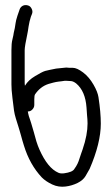

<svg xmlns="http://www.w3.org/2000/svg" viewBox="-20 -738 431 739"><path d="M87 -309C94 -309 99 -311 104 -316C109 -321 112 -327 112 -334V-356C112 -366 113 -372 115 -375C128 -394 145 -408 167 -415L185 -420C192 -422 199 -423 206 -424C213 -425 218 -425 222 -426C226 -427 230 -427 235 -427C240 -427 246 -426 252 -426C258 -426 265 -423 273 -417C297 -397 310 -366 313 -324C314 -315 314 -305 315 -295C316 -285 317 -274 317 -263C317 -234 311 -201 298 -163C295 -153 290 -142 286 -128C282 -114 276 -101 267 -89C262 -79 248 -74 227 -71C219 -70 212 -70 205 -73C177 -85 153 -115 132 -162C128 -171 124 -181 120 -194C116 -207 113 -219 110 -230C107 -241 103 -253 100 -264C97 -275 93 -284 91 -291C89 -298 88 -304 87 -309ZM196 -474C178 -470 164 -468 154 -465C144 -462 132 -455 115 -445C98 -435 85 -423 76 -408C75 -413 75 -418 75 -422V-545C75 -556 79 -577 85 -606C87 -614 88 -623 90 -636C92 -649 95 -662 99 -674L103 -684C106 -691 105 -698 102 -704C99 -710 95 -715 88 -717C81 -719 74 -719 68 -716C62 -713 58 -708 56 -703C54 -698 51 -689 47 -677C43 -665 41 -656 40 -649C39 -642 38 -636 37 -630C36 -624 34 -618 33 -612C32 -606 31 -598 28 -587C25 -576 24 -562 24 -545V-413C24 -401 25 -383 28 -360C31 -337 33 -321 34 -312C35 -303 38 -293 41 -282C44 -271 48 -261 51 -250C54 -239 58 -228 61 -216C64 -204 68 -191 72 -178C87 -129 110 -88 141 -55C151 -45 164 -36 181 -28C198 -20 215 -18 232 -20C249 -22 265 -27 279 -34C293 -41 303 -50 309 -60C315 -70 320 -79 325 -88C354 -155 368 -213 368 -262C368 -291 365 -325 359 -364C357 -377 351 -393 340 -412C329 -431 316 -447 300 -459C284 -471 271 -477 260 -477C249 -477 241 -477 235 -478Z"/></svg>

Font: AppleStorm
Style: Rg
Weight: 400
Foundry: Cannot Into Space Fonts
Version: Version 1.01